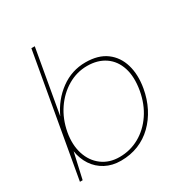

<svg xmlns="http://www.w3.org/2000/svg" viewBox="-169 -839 928 978"><g transform="rotate(-30 295.0 -350.5)"><path d="M263 12Q212 12 172.5 -9Q133 -30 108.5 -67Q84 -104 77 -151L43 0H27L153 -713H173L107 -339Q143 -417 208.5 -465Q274 -513 355 -513Q430 -513 476.5 -478.5Q523 -444 540.5 -384.5Q558 -325 545 -250Q535 -193 510.5 -145Q486 -97 449.5 -61.5Q413 -26 366 -7Q319 12 263 12ZM266 -8Q329 -8 382.5 -38Q436 -68 473 -122.5Q510 -177 523 -250Q536 -325 518.5 -379.5Q501 -434 458 -463.5Q415 -493 353 -493Q292 -493 238.5 -461.5Q185 -430 148 -375.5Q111 -321 98 -250Q86 -182 103.5 -127Q121 -72 163.5 -40Q206 -8 266 -8Z"/></g></svg>

Font: DM Sans 18pt Thin
Style: Italic
Weight: 250
Italic angle: -10°
Designer: Colophon Foundry, Jonny Pinhorn
Foundry: Colophon Foundry
Version: Version 4.004;gftools[0.9.30]